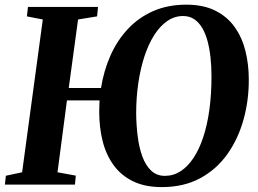

<svg xmlns="http://www.w3.org/2000/svg" viewBox="-22 -772 1080 803"><path d="M654.5 10.5Q584 10.5 534 -14Q484 -38.5 452.8 -81.8Q421.5 -125 407.2 -182Q393 -239 393 -304Q393 -318.5 393.5 -330Q394 -341.5 394.5 -352H258L218.5 -51.5L295 -37.5L291.5 0H-1.5L2.5 -37L70.5 -51.5L157 -690.5L90.5 -703.5L95 -743H388L384 -703.5L304.5 -690.5L265.5 -404H400.5Q412 -477 440.2 -540.2Q468.5 -603.5 513.2 -651.2Q558 -699 619.2 -725.8Q680.5 -752.5 757 -752.5Q829 -752.5 879 -727.2Q929 -702 959.8 -658.5Q990.5 -615 1004.5 -558.8Q1018.5 -502.5 1018.5 -440Q1019 -352.5 996.5 -271.8Q974 -191 928.8 -127.2Q883.5 -63.5 815 -26.5Q746.5 10.5 654.5 10.5ZM667.5 -36.5Q703.5 -36.5 733.5 -56Q763.5 -75.5 787.5 -111.8Q811.5 -148 828.2 -199Q845 -250 853.8 -313.8Q862.5 -377.5 862.5 -452Q862.5 -493.5 858.5 -531Q854.5 -568.5 846 -600.2Q837.5 -632 823.5 -655.5Q809.5 -679 789.8 -692Q770 -705 743.5 -705Q708 -705 677.5 -684Q647 -663 623 -625.2Q599 -587.5 582.2 -536.5Q565.5 -485.5 556.5 -424.8Q547.5 -364 547.5 -297.5Q548 -249 553.8 -202.5Q559.5 -156 573 -118.5Q586.5 -81 609.8 -58.8Q633 -36.5 667.5 -36.5Z"/></svg>

Font: Merriweather 60pt
Style: Bold Italic
Weight: 700
Italic angle: -7.8°
Version: Version 2.101